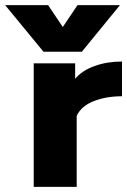

<svg xmlns="http://www.w3.org/2000/svg" viewBox="-107 -726 495 746"><path d="M-87 -706H80L137 -621L194 -706H359L211 -525H62ZM24 -480H185V-420Q212 -452 260.5 -469.5Q309 -487 367 -487V-352Q305 -352 257 -333Q209 -314 191 -276V0H24Z"/></svg>

Font: Readiness
Style: Bold
Weight: 700
Designer: Katatrad Team
Foundry: CadsonDemak
Version: Version 1.00;January 16, 2020;FontCreator 12.0.0.2550 64-bit